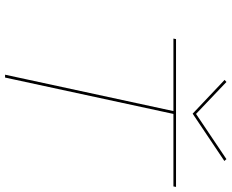

<svg xmlns="http://www.w3.org/2000/svg" viewBox="-96 -796 892 739"><g transform="rotate(90 349.5 -426.0)"><path d="M417 -722 287 -845 295 -852 418 -735 592 -852 599 -844ZM697 -648H418L278 0H267L407 -648H128L130 -658H699Z"/></g></svg>

Font: Ysabeau Infant Hairline
Style: Italic
Weight: 100
Italic angle: -12°
Designer: Christian Thalmann (Catharsis Fonts)
Version: Version 0.003